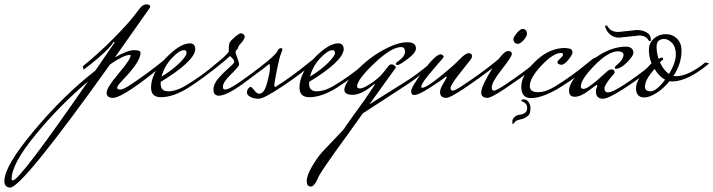

<svg xmlns="http://www.w3.org/2000/svg" viewBox="-309 -434 3259 877"><path d="M468 -163Q257 13 207 13Q178 13 178 -10.5Q178 -34 233 -98.5Q288 -163 288 -181Q286 -183 284 -183Q256 -183 194 -140Q-208 423 -263 423Q-274 423 -281.5 415.5Q-289 408 -289 393Q-289 324 -153 162Q-17 0 126 -111L214 -239V-240Q214 -243 210 -243Q190 -208 102 -138L73 -116L69 -131Q145 -193 210 -259Q275 -325 302 -360L329 -395Q343 -414 360 -414Q377 -414 377 -404Q377 -400 374.5 -397Q372 -394 351.5 -364.5Q331 -335 291 -278.5Q251 -222 216 -172Q274 -205 303.5 -205Q333 -205 333 -193Q333 -153 253 -70Q226 -42 226 -33.5Q226 -25 240.5 -25Q255 -25 292 -50Q365 -99 427 -149L449 -167Q456 -172 462 -172Q468 -172 468 -166ZM-250 390Q-219 390 93 -62Q-39 50 -147.5 182.5Q-256 315 -256 384Q-256 390 -250 390Z M705 -166Q712 -171 718 -171Q724 -171 724 -164V-162Q620 -76 551 -33Q482 10 426 10Q381 10 381 -34Q381 -99 447 -167.5Q513 -236 558 -236Q583 -236 583 -208Q578 -153 425 -60V-50Q425 -17 459.5 -17Q494 -17 534 -40Q612 -86 680 -145ZM532 -205Q510 -205 475.5 -168Q441 -131 429 -84Q477 -113 510 -145.5Q543 -178 543 -191.5Q543 -205 532 -205Z M927 -166Q934 -171 940 -171Q946 -171 946 -164V-162Q871 -102 798 -49.5Q725 3 691 3Q666 3 666 -24Q666 -51 690 -78Q714 -105 737.5 -125Q761 -145 761 -151.5Q761 -158 753.5 -166.5Q746 -175 741 -178Q724 -161 667 -116L663 -131Q726 -181 736 -198V-207Q736 -232 741 -241Q746 -250 765 -266Q784 -282 791 -282Q798 -282 803.5 -277Q809 -272 809 -267Q809 -262 805.5 -255.5Q802 -249 798.5 -244.5Q795 -240 789 -233.5Q783 -227 781.5 -224.5Q780 -222 778.5 -216Q777 -210 772 -206Q767 -202 767 -196Q767 -190 775 -169.5Q783 -149 783 -139.5Q783 -130 746 -94.5Q709 -59 709 -37Q709 -25 720 -25Q734 -25 772 -50L784 -58Q849 -103 906 -149Z M1125 -166Q1133 -171 1138.5 -171Q1144 -171 1144 -164V-162Q1067 -97 981.5 -40Q896 17 873 17Q850 17 834.5 8.5Q819 0 819 -11Q819 -22 825 -29.5Q831 -37 836 -37Q841 -37 852.5 -21.5Q864 -6 875 -6Q898 -6 911 -55Q924 -104 924 -122.5Q924 -141 921.5 -141Q919 -141 917 -139L888 -116L884 -131Q947 -181 957 -198Q963 -214 974 -214Q981 -214 981 -209Q981 -204 974 -187.5Q967 -171 955.5 -113Q944 -55 944 -46Q944 -37 949 -37Q1019 -80 1097 -144Z M1383 -166Q1390 -171 1396 -171Q1402 -171 1402 -164V-162Q1298 -76 1229 -33Q1160 10 1104 10Q1059 10 1059 -34Q1059 -99 1125 -167.5Q1191 -236 1236 -236Q1261 -236 1261 -208Q1256 -153 1103 -60V-50Q1103 -17 1137.5 -17Q1172 -17 1212 -40Q1290 -86 1358 -145ZM1210 -205Q1188 -205 1153.5 -168Q1119 -131 1107 -84Q1155 -113 1188 -145.5Q1221 -178 1221 -191.5Q1221 -205 1210 -205Z M1681 -166Q1688 -171 1694 -171Q1700 -171 1700 -164V-162Q1603 -82 1548 -46L1348 84L1286 171Q1142 368 1142 383Q1126 418 1111 418Q1092 418 1092 393Q1092 368 1116.5 326Q1141 284 1165 258L1260 158Q1272 139 1309 88Q1346 37 1358 20L1401 -44L1403 -48Q1403 -50 1401 -50Q1342 -1 1303 -1Q1264 -1 1264 -23.5Q1264 -46 1294 -83Q1324 -120 1366.5 -155Q1409 -190 1460.5 -215.5Q1512 -241 1551.5 -241Q1591 -241 1591 -213Q1591 -193 1553.5 -165Q1516 -137 1507.5 -137Q1499 -137 1499 -141Q1499 -147 1507 -152Q1541 -176 1541 -197.5Q1541 -219 1523 -219Q1479 -219 1400.5 -144.5Q1322 -70 1322 -39Q1322 -30 1336.5 -30Q1351 -30 1386 -53.5Q1421 -77 1439 -99L1466 -133Q1471 -140 1479 -140Q1487 -140 1493 -135Q1499 -130 1499 -125L1378 43L1526 -50Q1592 -90 1658 -146Z M1701 -13Q1701 -28 1715.5 -52Q1730 -76 1731 -80Q1732 -84 1729 -84Q1726 -84 1720.5 -78.5Q1715 -73 1659.5 -36.5Q1604 0 1583 0Q1569 0 1569 -18Q1569 -36 1625 -111Q1681 -186 1704 -186Q1709 -186 1713.5 -181.5Q1718 -177 1718 -174.5Q1718 -172 1666.5 -113Q1615 -54 1615 -37Q1615 -33 1619 -33Q1638 -33 1701 -84Q1764 -135 1790.5 -163Q1817 -191 1832 -191Q1847 -191 1847 -178Q1847 -170 1841 -162Q1835 -154 1818.5 -133.5Q1802 -113 1788 -95Q1749 -45 1749 -32.5Q1749 -20 1759.5 -20Q1770 -20 1811 -48Q1887 -98 1950 -149L1972 -167Q1979 -172 1984 -172Q1989 -172 1989 -166V-163Q1993 -163 1935.5 -119Q1878 -75 1812.5 -31Q1747 13 1730 13Q1701 13 1701 -13Z M2077.5 -302Q2087 -302 2092.5 -296Q2098 -290 2098 -279Q2098 -268 2083 -251Q2068 -234 2057 -234Q2046 -234 2041 -240.5Q2036 -247 2036 -255.5Q2036 -264 2052 -283Q2068 -302 2077.5 -302ZM2160 -167Q2168 -172 2172.5 -172Q2177 -172 2177 -166V-163Q2181 -163 2123.5 -119Q2066 -75 2000.5 -31Q1935 13 1918 13Q1889 13 1889 -11Q1889 -40 1939 -120.5Q1989 -201 2012 -201Q2029 -201 2029 -188Q2029 -175 1983 -117Q1937 -59 1937 -34Q1937 -20 1947.5 -20Q1958 -20 2000 -48Q2075 -98 2138 -149Z M2080 31Q2072 28 2072 24Q2072 20 2084.5 20Q2097 20 2105.5 32.5Q2114 45 2114 59.5Q2114 74 2111 83Q2108 92 2098.5 98Q2089 104 2086 106Q2083 108 2066 112L2050 117Q2046 119 2037 130L2034 133Q2031 133 2031 121.5Q2031 110 2041.5 100.5Q2052 91 2065 90Q2099 86 2099 59Q2099 39 2080 31ZM2400 -166Q2408 -171 2413.5 -171Q2419 -171 2419 -164V-162Q2340 -92 2256 -39Q2172 14 2116 14Q2072 14 2072 -38.5Q2072 -91 2135.5 -153Q2199 -215 2273 -215Q2295 -213 2300.5 -208Q2306 -203 2306 -194Q2306 -185 2287.5 -161.5Q2269 -138 2254 -138Q2237 -141 2237 -150Q2237 -154 2246 -163Q2263 -178 2263 -185Q2263 -192 2252 -192Q2217 -191 2164 -134.5Q2111 -78 2111 -41Q2111 -13 2147.5 -13Q2184 -13 2226 -39Q2300 -84 2375 -146Z M2505 -120Q2499 -120 2499 -124.5Q2499 -129 2506 -135Q2539 -162 2539 -184Q2539 -198 2514 -200Q2469 -199 2406.5 -135Q2344 -71 2344 -39Q2344 -28 2356.5 -28Q2369 -28 2390 -45Q2409 -57 2461 -105Q2473 -117 2484 -117Q2498 -117 2498 -104Q2498 -99 2495 -96Q2492 -93 2484 -83.5Q2476 -74 2470 -66Q2452 -40 2452 -32Q2452 -12 2468 -12Q2489 -12 2547 -50.5Q2605 -89 2653 -128L2701 -166Q2708 -171 2714 -171Q2720 -171 2720 -164V-162Q2643 -97 2557.5 -40Q2472 17 2445 17Q2413 17 2413 -17Q2413 -25 2416 -32Q2419 -39 2419 -42Q2419 -45 2417 -46Q2414 -46 2378.5 -19Q2343 8 2316.5 8Q2290 8 2290 -20Q2290 -48 2327.5 -95.5Q2365 -143 2428 -182Q2491 -221 2551 -221Q2565 -221 2574.5 -214Q2584 -207 2584 -192.5Q2584 -178 2555 -149Q2526 -120 2505 -120ZM2612 -272 2518 -262Q2496 -262 2479 -275.5Q2462 -289 2455 -313Q2455 -318 2459.5 -318Q2464 -318 2467 -312Q2482 -288 2516 -288L2600 -297Q2625 -297 2644.5 -286Q2664 -275 2664 -252Q2664 -246 2659.5 -246Q2655 -246 2652 -252Q2639 -272 2612 -272Z M2779 -86Q2835 -86 2913 -149L2930 -144Q2832 -62 2761 -62Q2753 -62 2749 -63Q2722 -30 2690 -9.5Q2658 11 2634 11Q2596 11 2596 -31.5Q2596 -74 2667 -145Q2655 -174 2655 -206Q2655 -238 2678 -258Q2701 -278 2731.5 -278Q2762 -278 2783 -258Q2804 -238 2804 -201Q2804 -144 2767 -87Q2771 -86 2779 -86ZM2747 -96Q2778 -148 2778 -184.5Q2778 -221 2760 -238.5Q2742 -256 2725 -256Q2690 -256 2690 -220Q2690 -184 2706 -148.5Q2722 -113 2747 -96ZM2637 -37Q2637 -17 2663 -17Q2689 -17 2729 -70Q2702 -84 2681 -119Q2637 -71 2637 -37Z"/></svg>

Font: Mrs Saint Delafield
Style: Regular
Weight: 400
Designer: Alejandro Paul
Foundry: Alejandro Paul
Version: Version 1.000